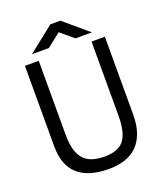

<svg xmlns="http://www.w3.org/2000/svg" viewBox="-158 -973 916 1083"><g transform="rotate(-20 300.0 -431.0)"><path d="M460 -700H540V-233Q540 -170 523.5 -124Q507 -78 477 -48.5Q447 -19 404 -5Q361 9 309 9Q185 9 122.5 -47Q60 -103 60 -217V-700H143V-256Q143 -203 153.5 -166.5Q164 -130 184.5 -107.5Q205 -85 236.5 -75Q268 -65 310 -65Q391 -65 425.5 -109.5Q460 -154 460 -256ZM275 -871H335L480 -748H381L304 -813L221 -748H120Z"/></g></svg>

Font: PT Mono
Style: Regular
Weight: 400
Monospace: yes
Designer: A.Korolkova, I.Chaeva
Foundry: ParaType Ltd
Version: Version 1.001W OFL